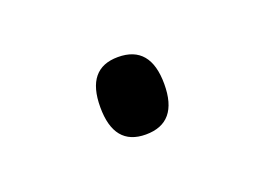

<svg xmlns="http://www.w3.org/2000/svg" viewBox="-35 -149 308 223"><g transform="rotate(-20 119.0 -38.0)"><path d="M79.1 -38.1Q79.1 -85.9 118.2 -85.9Q158.2 -85.9 158.2 -38.1Q158.2 9.8 118.2 9.8Q79.1 9.8 79.1 -38.1Z"/></g></svg>

Font: CAA NEO Sans Light
Style: Regular
Weight: 300
Version: Version 1.10